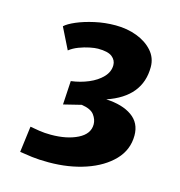

<svg xmlns="http://www.w3.org/2000/svg" viewBox="-89 -641 682 726"><g transform="rotate(15 252.0 -278.0)"><path d="M164.5 5Q126.5 5 99.2 1.5Q72 -2 51 -5.5L64 -107.5Q80 -104.5 100.8 -101.2Q121.5 -98 146 -98Q208.5 -98 250.5 -119Q292.5 -140 292.5 -177.5Q292.5 -196.5 279.5 -214.2Q266.5 -232 230 -237.5L161 -220.5L166.5 -313.5Q202.5 -318 234.5 -331.5Q266.5 -345 286.5 -366Q306.5 -387 306.5 -413Q306.5 -432.5 290.2 -445.5Q274 -458.5 234.5 -458.5Q222.5 -458.5 202.5 -454.5Q182.5 -450.5 161.5 -442.5Q140.5 -434.5 125.5 -422.5L84 -506Q96.5 -518 126.2 -530.8Q156 -543.5 195.2 -552.2Q234.5 -561 276.5 -561Q321.5 -561 359.8 -546.5Q398 -532 421.5 -505.5Q445 -479 445 -443Q445 -326 314 -281.5Q378 -278.5 415.2 -252.2Q452.5 -226 452.5 -177Q452.5 -121 413.5 -80.2Q374.5 -39.5 309 -17.2Q243.5 5 164.5 5Z"/></g></svg>

Font: Merriweather Sans Italic
Style: Bold
Weight: 700
Italic angle: -7.5°
Designer: Eben Sorkin
Foundry: Eben Sorkin
Version: Version 1.008; ttfautohint (v1.7.19-72a1) -l 8 -r 50 -G 200 